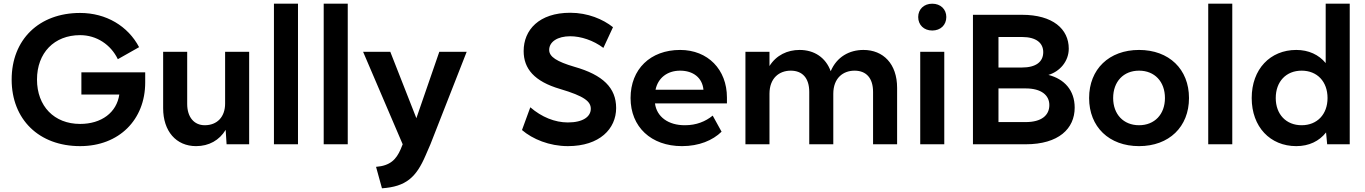

<svg xmlns="http://www.w3.org/2000/svg" viewBox="-20 -780 7382 1038"><path d="M420 -269H625C611 -172 529 -110 413 -110C273 -110 180 -206 180 -350C180 -494 273 -590 413 -590C502 -590 579 -539 617 -460L732 -525C672 -639 554 -710 413 -710C191 -710 43 -566 43 -350C43 -134 191 10 413 10C624 10 765 -133 765 -334V-389H420Z M1040 10C1110 10 1166 -22 1200 -78L1205 0H1327V-500H1197V-220C1197 -148 1154 -103 1087 -103C1029 -103 992 -147 992 -218V-500H862V-195C862 -71 932 10 1040 10Z M1461 -760V0H1591V-760Z M1730 -760V0H1860V-760Z M2013 122 2045 238C2175 229 2230 179 2281 60L2307 0L2503 -500H2355L2231 -141L2090 -500H1943L2157 0L2146 27C2122 82 2090 116 2013 122Z M3063 -584C3120 -584 3188 -562 3242 -521L3294 -633C3240 -676 3158 -711 3063 -711C2894 -711 2811 -618 2811 -504C2811 -409 2868 -340 3008 -299C3140 -260 3174 -231 3174 -192C3174 -150 3133 -118 3050 -118C2980 -118 2908 -147 2847 -200L2802 -77C2859 -28 2950 10 3050 10C3222 10 3311 -84 3311 -196C3311 -305 3240 -375 3085 -419C2990 -447 2949 -473 2949 -510C2949 -554 2994 -584 3063 -584Z M3389 -250C3389 -94 3500 10 3667 10C3759 10 3833 -21 3881 -68L3833 -155C3794 -123 3744 -103 3684 -103C3593 -102 3530 -149 3521 -221H3910V-253C3910 -404 3807 -510 3657 -510C3496 -510 3389 -406 3389 -250ZM3524 -295C3537 -358 3587 -398 3657 -398C3727 -398 3777 -360 3783 -295Z M4355 -283V0H4485V-273C4485 -358 4538 -398 4600 -398C4663 -398 4700 -358 4700 -283V0H4830V-305C4830 -435 4755 -510 4648 -510C4572 -510 4504 -473 4471 -395C4444 -469 4382 -510 4303 -510C4237 -510 4177 -482 4140 -423V-500H4010V0H4140V-273C4140 -358 4193 -398 4255 -398C4318 -398 4355 -358 4355 -283Z M4955 -500V0H5085V-500ZM5020 -760C4975 -760 4944 -730 4944 -688C4944 -645 4975 -615 5020 -615C5065 -615 5096 -645 5096 -688C5096 -730 5065 -760 5020 -760Z M5240 0H5525C5704 0 5790 -85 5790 -198C5790 -292 5734 -353 5648 -375C5709 -393 5758 -448 5758 -517C5758 -623 5672 -700 5505 -700H5240ZM5378 -120V-302H5525C5610 -302 5653 -265 5653 -212C5653 -156 5610 -120 5525 -120ZM5378 -415V-580H5505C5583 -580 5620 -547 5620 -498C5620 -446 5581 -415 5505 -415Z M6138 -510C5976 -510 5868 -406 5868 -250C5868 -94 5976 10 6138 10C6300 10 6408 -94 6408 -250C6408 -406 6300 -510 6138 -510ZM6138 -103C6054 -103 5998 -162 5998 -250C5998 -339 6054 -398 6138 -398C6222 -398 6278 -339 6278 -250C6278 -162 6222 -103 6138 -103Z M6512 -760V0H6642V-760Z M7155 0H7277V-760H7147V-439C7110 -484 7055 -510 6988 -510C6847 -510 6747 -406 6747 -250C6747 -94 6847 10 6988 10C7057 10 7112 -17 7149 -64ZM7017 -103C6933 -103 6877 -162 6877 -250C6877 -339 6933 -398 7017 -398C7101 -398 7157 -339 7157 -250C7157 -162 7101 -103 7017 -103Z"/></svg>

Font: Gully SemiBold
Style: Regular
Weight: 600
Designer: jaikishan Patel
Foundry: MagicType
Version: Version 1.000;Glyphs 3.2 (3242)